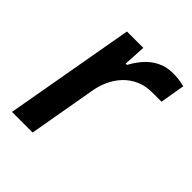

<svg xmlns="http://www.w3.org/2000/svg" viewBox="-158 -635 731 731"><g transform="rotate(45 208.0 -269.0)"><path d="M24 0 117 -526H205L200 -436H207Q220 -461 240 -484.5Q260 -508 288.5 -523Q317 -538 355 -538Q373 -538 389 -535.5Q405 -533 416 -530L399 -430H350Q313 -430 284 -417Q255 -404 234 -381.5Q213 -359 200 -330Q187 -301 182 -268L135 0Z"/></g></svg>

Font: Archivo SemiExpanded Medium
Style: Italic
Weight: 500
Width: 6
Italic angle: -10°
Designer: Hector Gatti
Foundry: Omnibus-Type
Version: Version 2.001